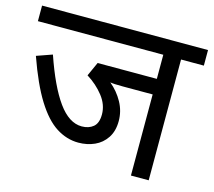

<svg xmlns="http://www.w3.org/2000/svg" viewBox="-92 -734 941 846"><g transform="rotate(15 378.5 -311.0)"><path d="M653 -551V0H572V-370H435Q394 -370 378 -373Q414 -343 436 -303Q458 -263 458 -218Q458 -172 437.5 -141Q417 -110 383.5 -95Q350 -80 310 -80Q257 -80 209 -110.5Q161 -141 117 -211.5Q73 -282 31 -401L102 -426Q148 -292 198 -222.5Q248 -153 306 -153Q338 -153 358.5 -170Q379 -187 379 -227Q379 -271 348.5 -310Q318 -349 273 -377L302 -441H572V-551H0V-622H757V-551Z"/></g></svg>

Font: hingl115
Style: Book
Weight: 400
Designer: Jelle Bosma - Monotype Design Team
Foundry: Monotype Imaging Inc.
Version: Version 2.003